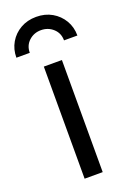

<svg xmlns="http://www.w3.org/2000/svg" viewBox="-176 -810 585 862"><g transform="rotate(-20 116.0 -378.5)"><path d="M71.8 0V-535.6H158.2V0ZM115.2 -757.3Q157.7 -757.3 190.4 -738.5Q223.1 -719.7 242.2 -687.5Q261.2 -655.3 261.2 -615.2H197.3Q197.3 -649.9 173.1 -671.9Q148.9 -693.8 115.2 -693.8Q81.5 -693.8 57.6 -671.9Q33.7 -649.9 33.7 -615.2H-30.3Q-30.3 -655.3 -11.5 -687.5Q7.3 -719.7 40.3 -738.5Q73.2 -757.3 115.2 -757.3Z"/></g></svg>

Font: Inter 20pt
Style: Regular
Weight: 400
Version: Version 4.001;git-66647c0bb